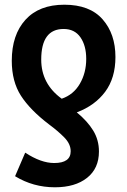

<svg xmlns="http://www.w3.org/2000/svg" viewBox="-20 -576 540 815"><path d="M346 -326Q346 -267 319 -220.5Q292 -174 242 -157Q155 -220 155 -323Q155 -453 250 -453Q297 -453 321.5 -417.5Q346 -382 346 -326ZM30 -318Q30 -230 69 -169.5Q108 -109 188 -48Q226 -20 253 7.5Q280 35 280 66Q280 116 210 116Q154 116 87 72L44 172Q121 219 213 219Q299 219 349.5 179Q400 139 400 67Q400 18 375.5 -22Q351 -62 306 -99Q383 -128 426.5 -186.5Q470 -245 470 -334Q470 -432 415.5 -494Q361 -556 253 -556Q146 -556 88 -492Q30 -428 30 -318Z"/></svg>

Font: Noto Sans Mono UI Condensed
Style: Bold
Weight: 700
Width: 3
Designer: Monotype Design team
Foundry: Monotype Imaging Inc.
Version: 1.000